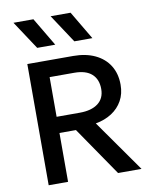

<svg xmlns="http://www.w3.org/2000/svg" viewBox="-100 -1019 864 1092"><g transform="rotate(-10 332.0 -472.5)"><path d="M91.2 0V-700H355.7Q428.3 -700 481.8 -674.8Q535.2 -649.6 564.2 -603.1Q593.3 -556.5 593.3 -492.6Q593.3 -440.4 571.1 -400.5Q548.9 -360.6 509 -334.8Q469.2 -309.1 416.3 -299.8L627.4 0H491.9L298.4 -282.2H203.2V0ZM203.2 -375.6H337.2Q404.9 -375.6 442.8 -404.5Q480.6 -433.4 480.6 -487.4Q480.6 -543.1 446.7 -573.9Q412.8 -604.8 345.1 -604.8H203.2ZM481.2 -780.9H376.9L268.8 -944.8H384.2ZM266.8 -780.9H162.6L54.4 -944.8H169.6Z"/></g></svg>

Font: Geologica Thin
Style: Regular
Weight: 100
Version: Version 1.010;gftools[0.9.28]